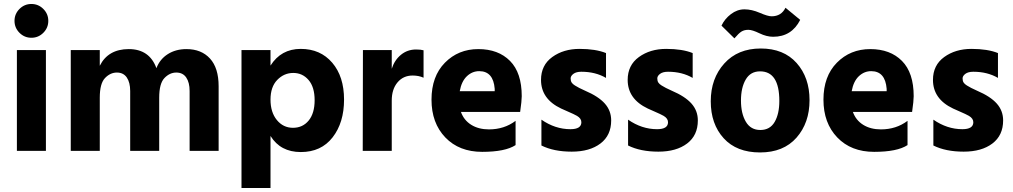

<svg xmlns="http://www.w3.org/2000/svg" viewBox="-20 -759 5097 966"><path d="M198 -714Q223 -689 223 -654Q223 -619 198 -594Q173 -569 138 -569Q103 -569 78 -594Q53 -619 53 -654Q53 -689 78 -714Q103 -739 138 -739Q173 -739 198 -714ZM211 0H65V-507H211Z M1080 0H934V-301Q934 -344 917 -369Q900 -394 867 -394Q834 -394 807.5 -366.5Q781 -339 781 -268V0H635V-301Q635 -344 618 -369Q601 -394 568 -394Q535 -394 508.5 -366.5Q482 -339 482 -268V0H336V-507H482V-428Q524 -512 628 -512Q732 -512 767 -416Q784 -461 824 -486.5Q864 -512 918 -512Q993 -512 1036.5 -464.5Q1080 -417 1080 -325Z M1455.5 -392Q1409 -392 1375 -357Q1341 -322 1341 -258Q1341 -194 1373 -155Q1405 -116 1454 -116Q1503 -116 1533 -152.5Q1563 -189 1563 -255Q1563 -321 1532.5 -356.5Q1502 -392 1455.5 -392ZM1341 187H1195V-507H1341V-429Q1394 -513 1493 -513Q1592 -513 1651.5 -443.5Q1711 -374 1711 -258Q1711 -142 1653.5 -68Q1596 6 1493.5 6Q1391 6 1341 -75Z M1951 0H1805L1806 -507H1951V-413Q1965 -457 1997.5 -483.5Q2030 -510 2073 -510Q2097 -510 2111 -506V-368Q2087 -379 2056 -379Q2009 -379 1980 -344.5Q1951 -310 1951 -253Z M2391 -401Q2356 -401 2329 -375.5Q2302 -350 2293 -300H2469V-312Q2462 -401 2391 -401ZM2574 -29Q2522 5 2406 5Q2290 5 2220.5 -67.5Q2151 -140 2151 -257.5Q2151 -375 2218.5 -443.5Q2286 -512 2386.5 -512Q2487 -512 2546 -452.5Q2605 -393 2605 -275Q2605 -252 2597 -196H2299Q2314 -154 2351 -131Q2388 -108 2440 -108Q2517 -108 2574 -151Z M3055 -153Q3055 -78 3001 -37Q2947 4 2856.5 4Q2766 4 2704 -27V-157Q2773 -109 2850 -109Q2905 -109 2905 -144Q2905 -163 2883 -176Q2867 -185 2840 -196.5Q2813 -208 2803 -213Q2702 -261 2702 -357Q2702 -431 2758.5 -472Q2815 -513 2896 -513Q2977 -513 3029 -492V-367Q2976 -398 2905 -398Q2879 -398 2865 -387.5Q2851 -377 2851 -364.5Q2851 -352 2856 -344Q2861 -336 2872.5 -329Q2884 -322 2894.5 -316.5Q2905 -311 2923 -303Q2991 -274 3023 -238Q3055 -202 3055 -153Z M3491 -153Q3491 -78 3437 -37Q3383 4 3292.5 4Q3202 4 3140 -27V-157Q3209 -109 3286 -109Q3341 -109 3341 -144Q3341 -163 3319 -176Q3303 -185 3276 -196.5Q3249 -208 3239 -213Q3138 -261 3138 -357Q3138 -431 3194.5 -472Q3251 -513 3332 -513Q3413 -513 3465 -492V-367Q3412 -398 3341 -398Q3315 -398 3301 -387.5Q3287 -377 3287 -364.5Q3287 -352 3292 -344Q3297 -336 3308.5 -329Q3320 -322 3330.5 -316.5Q3341 -311 3359 -303Q3427 -274 3459 -238Q3491 -202 3491 -153Z M3675 -566 3610 -630Q3626 -664 3657.5 -688Q3689 -712 3725.5 -712Q3762 -712 3802.5 -694.5Q3843 -677 3862 -677Q3911 -677 3932 -720L4006 -659Q3963 -574 3870 -574Q3837 -574 3801 -591.5Q3765 -609 3745 -609Q3725 -609 3711 -600.5Q3697 -592 3675 -566ZM3901 -251Q3901 -400 3804 -400Q3756 -400 3732 -359Q3708 -318 3708 -253Q3708 -188 3732.5 -146.5Q3757 -105 3805.5 -105Q3854 -105 3877.5 -145.5Q3901 -186 3901 -251ZM3807.5 -515Q3923 -515 3988 -442Q4053 -369 4053 -255Q4053 -141 3987.5 -66.5Q3922 8 3804 8Q3686 8 3621 -63.5Q3556 -135 3556 -249.5Q3556 -364 3624 -439.5Q3692 -515 3807.5 -515Z M4363 -401Q4328 -401 4301 -375.5Q4274 -350 4265 -300H4441V-312Q4434 -401 4363 -401ZM4546 -29Q4494 5 4378 5Q4262 5 4192.5 -67.5Q4123 -140 4123 -257.5Q4123 -375 4190.5 -443.5Q4258 -512 4358.5 -512Q4459 -512 4518 -452.5Q4577 -393 4577 -275Q4577 -252 4569 -196H4271Q4286 -154 4323 -131Q4360 -108 4412 -108Q4489 -108 4546 -151Z M5027 -153Q5027 -78 4973 -37Q4919 4 4828.5 4Q4738 4 4676 -27V-157Q4745 -109 4822 -109Q4877 -109 4877 -144Q4877 -163 4855 -176Q4839 -185 4812 -196.5Q4785 -208 4775 -213Q4674 -261 4674 -357Q4674 -431 4730.5 -472Q4787 -513 4868 -513Q4949 -513 5001 -492V-367Q4948 -398 4877 -398Q4851 -398 4837 -387.5Q4823 -377 4823 -364.5Q4823 -352 4828 -344Q4833 -336 4844.5 -329Q4856 -322 4866.5 -316.5Q4877 -311 4895 -303Q4963 -274 4995 -238Q5027 -202 5027 -153Z"/></svg>

Font: Hind Madurai
Style: Bold
Weight: 700
Designer: Jyotish Sonowal
Foundry: Indian Type Foundry
Version: Version 0.702;PS 1.0;hotconv 1.0.81;makeotf.lib2.5.63406